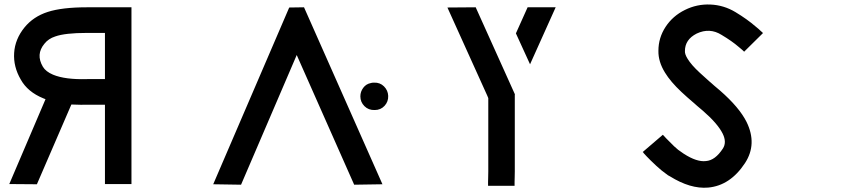

<svg xmlns="http://www.w3.org/2000/svg" viewBox="-20 -833 3823 869"><path d="M455 -475V-675V-684H373Q275 -684 230 -668Q199 -658 181 -635Q141 -587 174 -531Q187 -509 220 -495Q275 -472 375 -475ZM455 0V-9V-34V-125V-359H378Q351 -358 303 -360L147 1L22 0L186 -384Q180 -386 176 -388Q105 -417 74 -473Q40 -531 44 -593.5Q48 -656 91 -709Q131 -758 196 -779Q261 -800 374 -800H455H575V-791V-766V-675V-400V-125V-34V-8V0Z M1673 -459Q1700 -460 1718 -442Q1736 -424 1737 -399Q1738 -373 1720.5 -354Q1703 -335 1676 -335Q1648 -334 1629.5 -352.5Q1611 -371 1611 -397Q1611 -418 1624 -435.5Q1637 -453 1658 -457Q1663 -459 1673 -459ZM945 1 1289 -799 1356 -800 1711 1 1583 3 1323 -584 1071 3Z M2189 8V3V-10Q2189 -19 2189.5 -31Q2190 -43 2190 -57V-200V-343V-389Q2186 -397 2185 -401L2005 -799L2133 -800L2311 -405H2310V-403V-390V-343V-200V-57Q2310 -42 2309.5 -30Q2309 -18 2309 -10V3V8ZM2379 -542 2315 -682 2368 -800H2495Z M2980 -223 2981 -222 2984 -219Q2987 -215 2995 -207L3031 -171Q3050 -153 3065 -144Q3066 -143 3075 -137Q3134 -99 3175 -104Q3217 -107 3252 -161Q3270 -189 3251 -228Q3228 -274 3161 -332Q3159 -334 3154.5 -337.5Q3150 -341 3148 -343Q3138 -351 3135 -354Q3129 -359 3121 -366.5Q3113 -374 3111 -375Q3092 -391 3064 -417Q3015 -463 2990 -504Q2959 -554 2960 -603Q2960 -662 2992.5 -711.5Q3025 -761 3080 -788Q3134 -815 3195 -812.5Q3256 -810 3309 -778Q3362 -746 3400 -713Q3414 -702 3424 -692Q3425 -691 3427.5 -689Q3430 -687 3431 -686Q3433 -684 3433 -683L3348 -599Q3347 -599 3347 -600L3343 -604Q3342 -605 3335 -611Q3328 -617 3323 -621Q3293 -647 3246 -675Q3192 -709 3133 -681Q3080 -654 3080 -602Q3079 -588 3092 -567Q3109 -539 3147 -504Q3174 -479 3189 -466Q3191 -465 3199 -457.5Q3207 -450 3213 -445L3226 -434Q3228 -432 3232.5 -428.5Q3237 -425 3239 -423Q3326 -347 3359 -281Q3408 -181 3352 -95Q3285 7 3185 16Q3105 23 3012 -35Q3003 -39 2995 -46Q2976 -59 2951 -82Q2921 -110 2907 -125Q2903 -130 2894 -139Q2894 -140 2893 -141Q2892 -142 2891 -143L2889 -145Z"/></svg>

Font: FoundationLogo
Style: Medium
Weight: 500
Version: Version 0.3